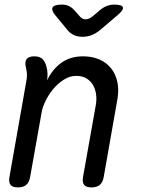

<svg xmlns="http://www.w3.org/2000/svg" viewBox="-20 -805 640 835"><path d="M129 -560Q152 -560 164 -549Q176 -538 182 -515Q186 -501 186.5 -485.5Q187 -470 185 -456Q208 -504 247 -532Q286 -560 341 -560Q381 -560 412 -546.5Q443 -533 463 -508Q483 -483 490.5 -448Q498 -413 490 -370L431 -35Q427 -12 414 -1Q401 10 378 10Q355 10 346 -1Q337 -12 341 -35L396 -344Q401 -370 398 -393.5Q395 -417 384.5 -435Q374 -453 356 -464Q338 -475 311 -475Q284 -475 258.5 -459Q233 -443 213 -419.5Q193 -396 179 -368Q165 -340 161 -316L111 -35Q107 -12 94 -1Q81 10 58 10Q35 10 26 -1Q17 -12 21 -35L95 -455Q98 -470 97 -485Q96 -500 92 -515Q87 -538 96.5 -549Q106 -560 129 -560ZM249 -785Q266 -785 279 -779Q292 -773 302 -762L326 -735Q337 -721 352 -721Q367 -721 384 -735L415 -761Q429 -773 444.5 -779Q460 -785 477 -785Q511 -785 514.5 -773Q518 -761 489 -737L416 -675Q398 -660 379 -652.5Q360 -645 339 -645Q318 -645 301.5 -652.5Q285 -660 273 -675L221 -738Q202 -761 209 -773Q216 -785 249 -785Z"/></svg>

Font: Maple Mono
Style: Italic
Weight: 400
Italic angle: -10°
Monospace: yes
Designer: subframe7536
Version: Version 7.300